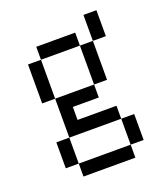

<svg xmlns="http://www.w3.org/2000/svg" viewBox="-128 -652 756 869"><g transform="rotate(-20 250.0 -218.0)"><path d="M125 62.5V125H375V62.5ZM125 62.5Q125 62.5 125 -62.5H62.5Q62.5 -62.5 62.5 62.5ZM375 62.5H437.5Q437.5 62.5 437.5 -62.5H375Q375 -62.5 375 62.5ZM125 -62.5H375V-125H187.5V-187.5H312.5V-250H125ZM125 -250V-437.5H62.5V-250ZM312.5 -250H375V-437.5H312.5ZM125 -437.5H312.5V-500H125ZM375 -437.5H437.5Q437.5 -437.5 437.5 -562.5H375Q375 -562.5 375 -437.5Z"/></g></svg>

Font: Unifont
Style: Medium
Weight: 500
Version: Version 9.0.06